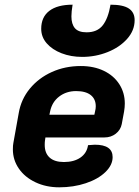

<svg xmlns="http://www.w3.org/2000/svg" viewBox="-20 -791 595 820"><path d="M35 -153Q35 -171 37 -180L60 -308Q70 -367 107.5 -412.5Q145 -458 201.5 -483.5Q258 -509 325 -509Q381 -509 423.5 -488.5Q466 -468 489.5 -431.5Q513 -395 513 -349Q513 -333 510 -315L500 -261Q495 -236 474.5 -220Q454 -204 426 -204H174L172 -190Q171 -184 171 -172Q171 -137 192 -118Q213 -99 253 -99Q296 -99 323.5 -118Q351 -137 356 -171Q378 -173 385 -173Q461 -173 461 -120Q461 -86 430 -56Q399 -26 346.5 -8.5Q294 9 233 9Q177 9 131.5 -12.5Q86 -34 60.5 -71Q35 -108 35 -153ZM383 -301 386 -315Q389 -327 389 -337Q389 -368 367.5 -385Q346 -402 305 -402Q263 -402 232.5 -378.5Q202 -355 194 -315L191 -301ZM156 -668Q156 -718 190.5 -744.5Q225 -771 290 -771Q285 -741 285 -721Q285 -688 300 -670.5Q315 -653 350 -653Q395 -653 418.5 -682.5Q442 -712 452 -771Q506 -771 530.5 -754.5Q555 -738 555 -705Q555 -661 523 -625Q491 -589 439.5 -568.5Q388 -548 331 -548Q283 -548 243 -563.5Q203 -579 179.5 -606Q156 -633 156 -668Z"/></svg>

Font: K2D ExtraBold
Style: Italic
Weight: 800
Italic angle: -10°
Designer: Katatrad Aksorn Co.,Ltd.
Foundry: Cadson Demak Co.,Ltd.
Version: Version 1.000; ttfautohint (v1.6)